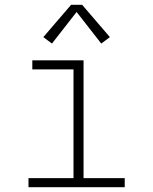

<svg xmlns="http://www.w3.org/2000/svg" viewBox="-20 -782 640 802"><path d="M99 0V-38H287V-492H115V-530H329V-38H501V0ZM197 -600 161 -627 277 -762H323L439 -627L403 -600L300 -732Z"/></svg>

Font: Iosevka Slab XLtEx
Style: Regular
Weight: 200
Width: 7
Monospace: yes
Designer: Belleve Invis
Foundry: Belleve Invis
Version: Version 11.1.0; ttfautohint (v1.8.3)